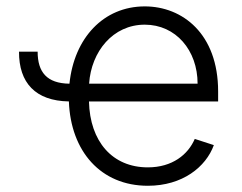

<svg xmlns="http://www.w3.org/2000/svg" viewBox="-20 -573 762 604"><path d="M39.8 -410.5C39.4 -312.5 91.3 -255.7 196.7 -253.9C202.4 -96.9 297.2 11.4 445 11.4C554.3 11.4 627.8 -47.9 652.7 -116.5L592.7 -136C571.7 -87 522.4 -46.5 445 -46.5C333.5 -46.5 262.8 -127.8 259.9 -253.9H666.2V-285.2C666.2 -467.3 553.6 -552.9 435.4 -552.9C305.8 -552.9 213.1 -453.5 198.5 -309.7C127.5 -310.7 98.4 -345.9 98.4 -410.5ZM260.3 -309.7C267 -411.2 335.6 -495.4 435.4 -495.4C533 -495.4 601.6 -414.8 601.6 -309.7Z"/></svg>

Font: Karasuma Gothic
Style: Light
Weight: 300
Designer: Rasmus Andersson / Ryoko Nishizuka
Foundry: rsms
Version: Version 1.00